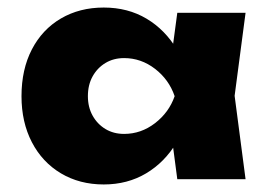

<svg xmlns="http://www.w3.org/2000/svg" viewBox="-20 -779 723 509"><path d="M450 -304 429 -464 452 -524 429 -588 450 -745H631L602 -525L631 -304ZM489 -524Q480 -455 448.5 -402Q417 -349 367.5 -319.5Q318 -290 255 -290Q191 -290 141.5 -319.5Q92 -349 64.5 -402Q37 -455 37 -524Q37 -595 64.5 -648Q92 -701 141.5 -730Q191 -759 255 -759Q319 -759 368.5 -729.5Q418 -700 449.5 -647Q481 -594 489 -524ZM213 -524Q213 -495 225.5 -472.5Q238 -450 259.5 -437Q281 -424 309 -424Q354 -424 391 -452.5Q428 -481 443 -524Q428 -568 391 -596.5Q354 -625 309 -625Q281 -625 259.5 -612Q238 -599 225.5 -576.5Q213 -554 213 -524Z"/></svg>

Font: Unbounded
Style: Bold
Weight: 700
Designer: Luke Prowse, Jean-Baptiste Morizot, Fátima Lázaro, Florian Runge
Foundry: NaN
Version: Version 1.700